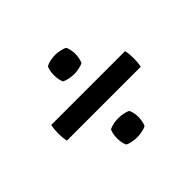

<svg xmlns="http://www.w3.org/2000/svg" viewBox="-114 -697 767 767"><g transform="rotate(-45 270.0 -313.5)"><path d="M209.5 -491Q209.5 -515.5 217.5 -533.5Q226.5 -539 241.2 -542.2Q256 -545.5 270 -545.5Q283 -545.5 298.5 -542.2Q314 -539 322 -533.5Q326 -525.5 328.2 -513.8Q330.5 -502 330.5 -491Q330.5 -481 328.2 -469Q326 -457 322 -448.5Q314.5 -443.5 298.8 -440.2Q283 -437 270 -437Q256 -437 241 -440.2Q226 -443.5 217.5 -448.5Q209.5 -466.5 209.5 -491ZM209.5 -134.5Q209.5 -159 217.5 -177Q226.5 -182.5 241.2 -185.5Q256 -188.5 270 -188.5Q283 -188.5 298.5 -185.5Q314 -182.5 322 -177Q326 -169 328.2 -157Q330.5 -145 330.5 -134.5Q330.5 -124 328.2 -112Q326 -100 322 -92Q314.5 -87 298.8 -83.8Q283 -80.5 270 -80.5Q256 -80.5 241 -83.5Q226 -86.5 217.5 -92Q209.5 -110 209.5 -134.5ZM61.5 -270Q59 -280 58 -292Q57 -304 57 -313.5Q57 -324 58 -336Q59 -348 61.5 -358.5H478.5Q481 -348 482 -336Q483 -324 483 -313.5Q483 -304 482 -292Q481 -280 478.5 -270Z"/></g></svg>

Font: Signika Light
Style: Regular
Weight: 400
Version: Version 2.003;gftools[0.9.32]